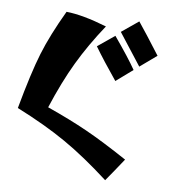

<svg xmlns="http://www.w3.org/2000/svg" viewBox="-59 -868 908 1002"><g transform="rotate(-5 395.0 -367.5)"><path d="M30 -336Q114 -513 172 -606.5Q230 -700 327 -814Q409 -791 525 -720Q424 -631 346.5 -541Q269 -451 188 -326Q295 -253 375 -188Q455 -123 564 -19Q502 36 451 79Q349 -53 255.5 -145Q162 -237 30 -336ZM469 -621 570 -667Q626 -547 649 -481L549 -432Q499 -542 469 -621ZM600 -685 701 -731Q729 -669 780 -544L680 -496Z"/></g></svg>

Font: Otomanopee One
Style: Regular
Weight: 400
Designer: Das Ende der Wildnis
Foundry: Gutenberg Labo
Version: Version 3.005